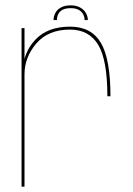

<svg xmlns="http://www.w3.org/2000/svg" viewBox="-20 -697 496 717"><path d="M381 -337.5H392.5Q392.5 -476 356.8 -536.8Q321 -597.5 241.5 -597.5Q158 -597.5 112.2 -549Q66.5 -500.5 66.5 -434.5L71.5 -419.5Q71.5 -483.5 116 -535Q160.5 -586.5 241 -586.5Q312.5 -586.5 346.8 -529.5Q381 -472.5 381 -337.5ZM60.5 0H71.5V-461.5V-592H60.5ZM244.5 -677Q222 -677 207.8 -669.2Q193.5 -661.5 186.8 -648.8Q180 -636 180 -622H192.5Q192.5 -633 197 -643.2Q201.5 -653.5 212.8 -660Q224 -666.5 244.5 -666.5Q263 -666.5 274.2 -660Q285.5 -653.5 290.8 -643.2Q296 -633 296 -622H308Q308 -636 300.5 -648.8Q293 -661.5 278.8 -669.2Q264.5 -677 244.5 -677Z"/></svg>

Font: Anybody Thin
Style: Regular
Weight: 100
Designer: Tyler Finck
Foundry: Etcetera Type Company
Version: Version 1.114;gftools[0.9.25]